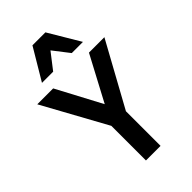

<svg xmlns="http://www.w3.org/2000/svg" viewBox="-287 -1062 1153 1153"><g transform="rotate(-45 290.0 -485.5)"><path d="M228 0H352V-294L575 -700H444L292 -414L140 -700H5L228 -294ZM116 -771H211L290 -873L369 -771H464L345 -971H235Z"/></g></svg>

Font: CommitMono-dimboump
Style: Bold
Weight: 700
Monospace: yes
Designer: Eigil Nikolajsen
Foundry: Eigil Nikolajsen
Version: Version 1.143